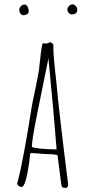

<svg xmlns="http://www.w3.org/2000/svg" viewBox="-20 -868 401 896"><path d="M314.5 -800.8Q340.8 -800.8 340.8 -823.7Q340.8 -831.5 334 -839.6Q327.1 -847.7 318.8 -847.7Q309.6 -847.7 302 -839.8Q294.4 -832 294.4 -822.8Q294.4 -814.9 300.8 -807.9Q307.1 -800.8 314.5 -800.8ZM88.9 -796.9Q98.6 -796.9 106.2 -801.5Q113.8 -806.2 113.8 -814Q113.8 -827.6 108.6 -837.2Q103.5 -846.7 93.8 -846.7Q85 -846.7 77.4 -838.6Q69.8 -830.6 69.8 -821.8Q69.8 -812.5 75.4 -804.7Q81.1 -796.9 88.9 -796.9ZM162.6 -151.4Q188 -148.9 199.2 -148.9Q230.5 -148.9 248.5 -144L265.1 -13.2Q266.6 -2.4 268.6 2Q270.5 6.3 274.9 7.6Q279.3 8.8 290 8.8Q297.9 4.4 297.9 -5.9V-8.8Q254.4 -352.1 242.2 -493.2L236.3 -545.9Q232.4 -580.1 230.7 -603.8Q229 -627.4 229 -655.8Q229 -662.1 223.4 -666.5Q217.8 -670.9 210.9 -670.9Q205.1 -665 192.9 -665Q189 -665 186 -665.5L179.2 -666Q176.8 -661.6 172.9 -636.2Q170.4 -622.6 168 -595.7L166 -579.6L162.1 -543Q157.2 -511.2 144.5 -450.2Q131.3 -390.6 127 -362.8L116.2 -296.9L110.4 -261.7Q106.9 -239.3 103.5 -221.2L92.3 -159.2Q78.6 -82 62 -18.1L61 -15.1L60.1 -12.2Q60.1 -6.3 66.9 -0.7Q73.7 4.9 80.1 4.9Q87.9 4.9 95.2 -12.2Q101.6 -28.8 106.9 -54.2Q115.7 -100.6 118.2 -126L120.1 -146Q120.6 -146.5 120.6 -147.5Q120.6 -148.4 121.1 -149.4Q121.6 -151.9 123 -152.8Q124.5 -153.8 127.9 -153.8Q137.2 -153.8 162.6 -151.4ZM151.9 -329.1Q154.3 -338.9 206.1 -596.2Q236.8 -275.9 244.1 -170.9H233.9Q206.1 -170.9 167.5 -174.8Q128.9 -178.7 128.9 -183.6Q128.9 -215.3 151.9 -329.1Z"/></svg>

Font: Amatica SC
Style: Regular
Weight: 400
Designer: Vernon Adams, Ben Nathan
Foundry: newtypography
Version: Version 2.001